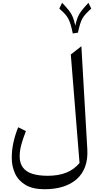

<svg xmlns="http://www.w3.org/2000/svg" viewBox="-20 -1084 712 1379"><path d="M539.7 -849.4Q547.6 -885.7 554.9 -909.7Q562.2 -933.8 572 -951.3Q581.9 -968.8 597 -985.1Q612.2 -1001.5 635.4 -1022.1L615.3 -1064Q584 -1030.4 566.3 -1007.8Q548.7 -985.2 538.8 -961.3Q528.9 -937.4 520.7 -899.7Q512.7 -937.7 502.8 -961.8Q492.9 -985.8 475.4 -1008.2Q457.9 -1030.7 426 -1064L405.9 -1022.1Q429.3 -1001.8 444.5 -985.6Q459.7 -969.5 469.5 -951.5Q479.3 -933.6 487.1 -908.1Q494.8 -882.6 502.8 -843.6ZM564.5 -752 488.5 -692.5 551.2 86.7Q511.6 134 455.4 156.2Q399.2 178.5 323.7 178.5Q256.3 178.5 211.5 164Q166.6 149.4 144 118.2Q121.3 87.1 121.3 38.3Q121.3 -0.2 132.6 -43.2Q143.9 -86.2 166.1 -142.4L110.8 -170.1Q89.3 -117.7 76.9 -62.8Q64.5 -8 64.5 49.6Q64.5 110.6 88 161.9Q111.5 213.3 163.4 244.2Q215.3 275.1 300.5 275.1Q373.9 275.1 432.3 256.8Q490.8 238.4 531.2 202.5Q571.7 166.6 591.3 113.2Q611 59.9 607.2 -10.5Z"/></svg>

Font: Pinar FD VF
Style: Regular
Weight: 300
Designer: Amin Abedi
Version: Version 2.000